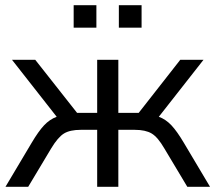

<svg xmlns="http://www.w3.org/2000/svg" viewBox="-20 -715 825 735"><path d="M1 0 101 -168Q127 -212 148.5 -235Q170 -258 197 -268L26 -486H115L275 -283H352V-486H433V-283H511L670 -486H759L588 -268Q615 -258 636.5 -235Q658 -212 684 -168L784 0H697L609 -147Q584 -190 560.5 -204Q537 -218 496 -218H433V0H352V-218H289Q248 -218 225 -204Q202 -190 176 -147L88 0ZM435 -609V-695H522V-609ZM262 -609V-695H349V-609Z"/></svg>

Font: Nunito Sans
Style: Regular
Weight: 400
Designer: Vernon Adams
Foundry: Vernon Adams
Version: Version 3.101; ttfautohint (v1.8.4.7-5d5b);gftools[0.9.27]